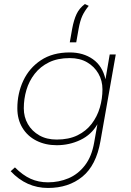

<svg xmlns="http://www.w3.org/2000/svg" viewBox="-20 -740 650 952"><path d="M218 192Q111 192 33 109L54 90Q93 129 132 146.5Q171 164 218 164Q272 164 319.5 144Q367 124 401 80Q435 36 447 -34L463 -124Q433 -72 378.5 -46Q324 -20 261 -20Q205 -20 160.5 -42.5Q116 -65 91 -106.5Q66 -148 66 -203Q66 -277 95.5 -340Q125 -403 183 -441.5Q241 -480 326 -480Q393 -480 440.5 -446.5Q488 -413 503 -347L524 -470H554L478 -40Q457 80 388.5 136Q320 192 218 192ZM261 -48Q321 -48 364 -69Q407 -90 434.5 -126Q462 -162 475 -206.5Q488 -251 488 -297Q488 -340 468 -375Q448 -410 412 -431Q376 -452 326 -452Q266 -452 223 -431Q180 -410 152 -374Q124 -338 111 -294Q98 -250 98 -203Q98 -160 118 -125Q138 -90 174.5 -69Q211 -48 261 -48ZM401 -720 420 -711Q399 -685 388 -661Q377 -637 370 -598L358 -530H326L338 -598Q346 -641 359.5 -670Q373 -699 401 -720Z"/></svg>

Font: Gantari Thin
Style: Italic
Weight: 100
Italic angle: -10°
Designer: Anugrah Pasau
Foundry: Lafontype
Version: Version 1.000; ttfautohint (v1.8.4.7-5d5b)